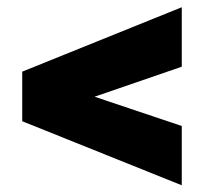

<svg xmlns="http://www.w3.org/2000/svg" viewBox="-20 -606 590 544"><path d="M495 -81 43 -262.5V-403L495 -585.5V-417L248 -332L495 -249Z"/></svg>

Font: League Spartan Black
Style: Regular
Weight: 900
Foundry: The League of Moveable Type
Version: Version 2.002